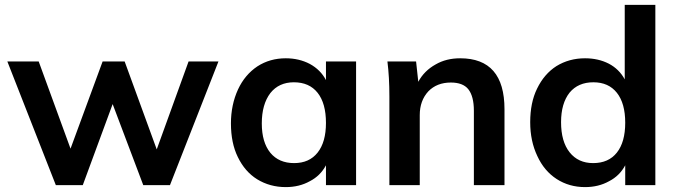

<svg xmlns="http://www.w3.org/2000/svg" viewBox="-20 -756 2764 784"><path d="M750 -505H872L674 0H565L440 -331L318 0H208L10 -505H138L268 -149L399 -505H489L620 -146Z M1434 -505V0H1311V-81Q1288 -38 1245 -16Q1202 8 1147 8Q1082 8 1030 -24Q980 -55 951 -115Q923 -172 923 -252Q923 -328 952 -391Q980 -451 1031 -485Q1082 -518 1147 -518Q1201 -518 1245 -495Q1289 -471 1311 -429V-505ZM1181 -90Q1243 -90 1277 -133Q1311 -176 1311 -254Q1311 -334 1277 -377Q1243 -420 1180 -420Q1119 -420 1084 -376Q1049 -330 1049 -252Q1049 -175 1084 -132Q1119 -90 1181 -90Z M1859 -518Q2040 -518 2040 -310V0H1915V-304Q1915 -363 1892 -392Q1870 -419 1821 -419Q1764 -419 1729 -383Q1694 -345 1694 -286V0H1570V-362Q1570 -402 1568 -437.5Q1566 -473 1562 -505H1679L1688 -422Q1712 -467 1759 -493Q1802 -518 1859 -518Z M2656 -736V0H2533V-81Q2510 -38 2467 -16Q2424 8 2369 8Q2304 8 2253 -25Q2202 -58 2174 -119Q2145 -180 2145 -257Q2145 -337 2173 -394Q2202 -454 2252 -486Q2304 -518 2369 -518Q2423 -518 2466 -496Q2508 -474 2531 -432V-736ZM2402 -90Q2465 -90 2499 -133Q2533 -176 2533 -255Q2533 -334 2499 -377Q2465 -420 2403 -420Q2341 -420 2306 -378Q2271 -334 2271 -257Q2271 -178 2306 -134Q2341 -90 2402 -90Z"/></svg>

Font: PRinguin Sans
Style: Bold
Weight: 700
Designer: Vernon Adams
Foundry: Vernon Adams
Version: ""